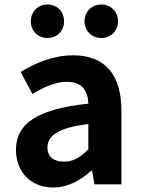

<svg xmlns="http://www.w3.org/2000/svg" viewBox="-20 -820 631 854"><path d="M216 14C281 14 337 -17 385 -60H390L400 0H520V-327C520 -489 447 -574 305 -574C217 -574 137 -540 72 -500L124 -402C176 -433 226 -456 278 -456C347 -456 371 -414 373 -359C148 -335 51 -272 51 -153C51 -57 116 14 216 14ZM265 -101C222 -101 191 -120 191 -164C191 -215 236 -252 373 -268V-156C338 -121 307 -101 265 -101ZM191 -651C235 -651 265 -684 265 -725C265 -767 235 -800 191 -800C148 -800 117 -767 117 -725C117 -684 148 -651 191 -651ZM430 -651C474 -651 505 -684 505 -725C505 -767 474 -800 430 -800C387 -800 356 -767 356 -725C356 -684 387 -651 430 -651Z"/></svg>

Font: Noto Sans Mono CJK TC
Style: Bold
Weight: 700
Designer: Ryoko NISHIZUKA 西塚涼子 (kana, bopomofo & ideographs); Paul D. Hunt (Latin, Greek & Cyrillic); Sandoll Communications 산돌커뮤니
Foundry: Adobe
Version: Version 2.004;hotconv 1.0.118;makeotfexe 2.5.65603